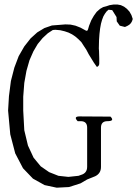

<svg xmlns="http://www.w3.org/2000/svg" viewBox="-20 -871 620 868"><path d="M506.8 -793.9 487.3 -825.2 470.7 -827.1 461.9 -819.3 454.1 -808.6 447.3 -796.9 441.4 -781.2 436.5 -763.7 432.6 -742.2 429.7 -717.8 427.7 -689.5 426.8 -651.4 427.7 -640.6 428.7 -606.4V-584Q428.7 -572.3 418 -568.4L404.3 -587.9L380.9 -626L370.1 -646.5L358.4 -664.1L347.7 -680.7L334 -694.3L320.3 -706.1L305.7 -715.8L290 -723.6L272.5 -729.5L252 -734.4L230.5 -736.3L218.8 -735.4L196.3 -720.7L172.9 -699.2L150.4 -671.9L130.9 -638.7L113.3 -598.6L99.6 -550.8L89.8 -496.1L85 -433.6V-371.1L89.8 -282.2L106.4 -212.9L131.8 -158.2L164.1 -119.1L202.1 -92.8L244.1 -76.2L289.1 -71.3L335 -76.2L345.7 -80.1Q374 -87.9 374 -117.2V-293.9Q374 -323.2 344.7 -323.2H331.1Q310.5 -344.7 339.8 -344.7L479.5 -343.8Q500 -323.2 465.8 -323.2Q436.5 -323.2 436.5 -293.9V-116.2Q436.5 -86.9 410.2 -74.2L374 -59.6L343.8 -42L292 -25.4L236.3 -22.5L181.6 -34.2L128.9 -63.5L84 -110.4L48.8 -177.7L26.4 -263.7L16.6 -371.1L20.5 -436.5L29.3 -504.9L44.9 -565.4L64.5 -617.2L89.8 -661.1L118.2 -697.3L148.4 -724.6L180.7 -744.1L214.8 -755.9L252 -758.8L275.4 -760.7L298.8 -759.8L321.3 -754.9L343.8 -746.1L365.2 -734.4Q375 -727.5 377.9 -738.3L382.8 -754.9L392.6 -779.3L404.3 -799.8L417 -817.4L432.6 -831.1L446.3 -838.9L460.9 -842.8L475.6 -847.7L494.1 -850.6H510.7L526.4 -847.7L541 -840.8L553.7 -831.1L565.4 -818.4L574.2 -802.7L580.1 -785.2Q575.2 -762.7 555.7 -753.9L544.9 -749L521.5 -754.9L507.8 -774.4Z"/></svg>

Font: B2 Hana
Style: Regular
Weight: 500
Version: 2020-08-05; (max)